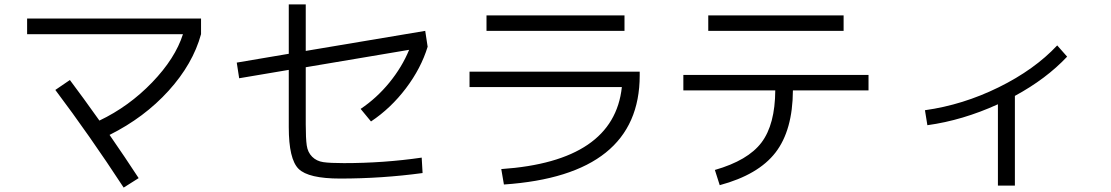

<svg xmlns="http://www.w3.org/2000/svg" viewBox="-20 -797 5040 871"><path d="M103 -642V-713H892V-642Q855 -507 745 -385.5Q635 -264 477 -185Q547 -84 609 11L541 54Q386 -183 231 -389L297 -434Q355 -357 431 -250Q565 -314 670 -423Q775 -532 810 -642Z M1897 -12Q1713 13 1523 13Q1379 13 1334.5 -31Q1290 -75 1290 -220V-480L1065 -442L1054 -513L1290 -553V-777H1367V-566L1909 -657L1920 -585Q1890 -487 1821.5 -396.5Q1753 -306 1663 -246L1616 -303Q1689 -352 1746.5 -422.5Q1804 -493 1836 -571L1367 -492V-233Q1367 -169 1371.5 -137.5Q1376 -106 1396 -86Q1416 -66 1446.5 -61.5Q1477 -57 1540 -57Q1721 -57 1893 -82Z M2110 -472H2882V-455Q2882 -2 2266 40L2254 -30Q2765 -65 2801 -402H2110ZM2187 -657V-727H2813V-657Z M3193 -657V-727H3807V-657ZM3080 -457H3920V-387H3577Q3576 -206 3498 -105Q3420 -4 3245 43L3223 -26Q3373 -69 3434.5 -150.5Q3496 -232 3497 -387H3080Z M4176 -297Q4348 -321 4510.5 -401Q4673 -481 4776 -591L4821 -540Q4726 -439 4584 -362V45H4507V-324Q4347 -251 4187 -229Z"/></svg>

Font: Mplus 1p
Style: Regular
Weight: 400
Version: Version 1.061